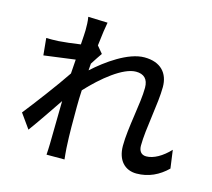

<svg xmlns="http://www.w3.org/2000/svg" viewBox="-116 -938 1231 1115"><g transform="rotate(15 500.0 -380.0)"><path d="M955 -179C910 -131 859 -102 815 -102C784 -102 770 -124 770 -155C770 -256 805 -416 805 -516C805 -598 757 -655 658 -655C561 -655 440 -568 363 -498C364 -512 365 -525 366 -539C382 -564 400 -592 413 -610L378 -652C385 -716 393 -769 398 -794L281 -798C286 -771 286 -743 286 -718C286 -707 284 -675 281 -632C234 -625 182 -619 151 -617C123 -616 102 -615 77 -616L87 -514C147 -522 229 -533 275 -539C273 -511 271 -482 269 -454C216 -374 108 -231 53 -162L115 -75C157 -132 215 -218 261 -286C259 -176 258 -119 257 -27C257 -11 255 21 254 38H362C360 18 357 -11 356 -29C351 -119 352 -190 352 -276C352 -307 353 -341 355 -376C441 -469 555 -562 632 -562C679 -562 706 -538 706 -485C706 -391 669 -236 669 -127C669 -39 717 9 786 9C859 9 920 -21 970 -70Z"/></g></svg>

Font: Source Han Sans KR Medium
Style: Regular
Weight: 500
Designer: Ryoko NISHIZUKA (kana & ideographs); Paul D. Hunt (Latin, Greek & Cyrillic); Wenlong ZHANG (bopomofo); Sandoll Communica
Foundry: Adobe Systems Incorporated
Version: Version 1.001;PS 1.001;hotconv 1.0.78;makeotf.lib2.5.61930